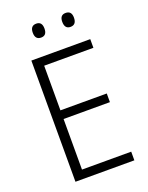

<svg xmlns="http://www.w3.org/2000/svg" viewBox="-164 -980 822 1063"><g transform="rotate(-20 247.0 -448.5)"><path d="M438 0H91V-714H438V-663H148V-400H421V-349H148V-51H438ZM151 -856Q151 -897 186 -897Q220 -897 220 -856Q220 -815 186 -815Q151 -815 151 -856ZM325 -857Q325 -897 359 -897Q394 -897 394 -857Q394 -815 359 -815Q325 -815 325 -857Z"/></g></svg>

Font: Noto Sans Sinhala UI SemiCondensed Light
Style: Regular
Weight: 300
Width: 4
Designer: Jelle Bosma - Monotype Design Team
Foundry: Monotype Imaging Inc.
Version: Version 2.006; ttfautohint (v1.8.4.7-5d5b)